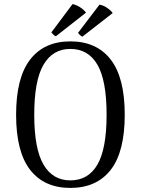

<svg xmlns="http://www.w3.org/2000/svg" viewBox="-20 -909 691 942"><path d="M325 13Q197 13 128 -75.5Q59 -164 59 -346Q59 -528 128 -617Q197 -706 325 -706Q454 -706 523 -617Q592 -528 592 -346Q592 -164 523 -75.5Q454 13 325 13ZM325 -24Q413 -24 458 -101.5Q503 -179 503 -346Q503 -514 458 -591.5Q413 -669 325 -669Q239 -669 193.5 -591.5Q148 -514 148 -346Q148 -179 193.5 -101.5Q239 -24 325 -24ZM402 -847 254 -731Q248 -733 241 -740Q234 -747 232 -750L336 -889Q347 -887 359.5 -881Q372 -875 383.5 -866Q395 -857 402 -847ZM533 -845 384 -729Q379 -731 372 -737.5Q365 -744 363 -748L468 -886Q479 -885 491 -879Q503 -873 514.5 -864Q526 -855 533 -845Z"/></svg>

Font: Arima
Style: Regular
Weight: 400
Designer: Joana Correia and Natanael Gama
Foundry: NDISCOVER
Version: Version 1.101;gftools[0.9.23]